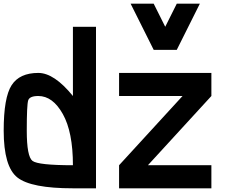

<svg xmlns="http://www.w3.org/2000/svg" viewBox="-20 -1020 1290 1040"><path d="M187.5 -500Q140.6 -500 132.8 -476.6Q125 -453.1 125 -312.5Q125 -171.9 156.2 -148.4Q187.5 -125 375 -125Q375 -304.7 320.3 -402.3Q265.6 -500 187.5 -500ZM500 -875V0H375Q148.4 0 74.2 -58.6Q0 -117.2 0 -312.5Q0 -492.2 43 -558.6Q85.9 -625 187.5 -625Q273.4 -625 375 -500V-875ZM625 0V-125L968.8 -500H625V-625H1125V-500L781.2 -125H1125V0ZM812.5 -1000 875 -875 937.5 -1000H1062.5L937.5 -750H812.5L687.5 -1000Z"/></svg>

Font: CraftyPE
Style: Regular
Weight: 400
Designer: Erek Butcher
Foundry: Haunted Coop
Version: Version 0.018;April 4, 2024;FontCreator 15.0.0.2962 64-bit